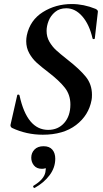

<svg xmlns="http://www.w3.org/2000/svg" viewBox="-20 -656 510 952"><path d="M39 -22Q29 -29 33 -41L65 -182Q65 -187 70.5 -187Q76 -187 77 -182Q114 -12 219 -12Q268 -12 298.5 -46.5Q329 -81 329 -138Q329 -186 301.5 -221Q274 -256 222 -296Q184 -325 162 -345Q140 -365 125 -392Q110 -419 110 -452Q110 -466 113 -481Q129 -556 192.5 -596Q256 -636 336 -636Q395 -636 454 -612Q468 -605 465 -595L450 -465Q449 -462 444.5 -462Q440 -462 439 -465Q423 -535 388 -575Q353 -615 309 -615Q275 -615 253 -596.5Q231 -578 221 -552.5Q211 -527 211 -503Q211 -473 225 -449Q239 -425 258 -407.5Q277 -390 315 -360Q374 -314 405 -276Q436 -238 436 -186Q436 -169 434 -160Q420 -84 357 -36Q294 12 192 12Q111 12 39 -22ZM151 276Q147 276 145 271.5Q143 267 146 265Q198 234 205 198L207 182Q207 160 191 156L224 137Q225 159 216.5 170Q208 181 188 181Q162 181 148.5 164.5Q135 148 135 126Q135 102 151 85.5Q167 69 196 69Q225 69 239.5 86Q254 103 254 131Q254 175 226 212.5Q198 250 153 275Z"/></svg>

Font: Cormorant Infant
Style: Bold Italic
Weight: 700
Italic angle: -10°
Designer: Christian Thalmann (Catharsis Fonts)
Foundry: Catharsis Fonts
Version: Version 4.000